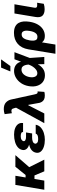

<svg xmlns="http://www.w3.org/2000/svg" viewBox="1218 -2048 1033 3508"><g transform="rotate(-90 1734.0 -293.5)"><path d="M277 -528.4 246.1 -342H291.2L442.1 -528.4H654.1L434.3 -275.2L571.7 0H358.3L283 -179.7H218.8L188.9 0H21.7L109.7 -528.4Z M846.2 -277.3Q791.9 -293 766.7 -325.5Q741.5 -358 748.2 -396.7Q756.4 -447.1 795.5 -481.9Q834.5 -516.7 895.4 -534.6Q956.3 -552.6 1030.5 -552.6Q1095.5 -552.6 1145.6 -533.2Q1195.7 -513.8 1221.8 -477.1Q1247.9 -440.3 1240.4 -388.1H1075.3Q1077.8 -411.9 1056.1 -421.3Q1034.4 -430.8 999.6 -430.8Q957.7 -430.8 935.2 -415.1Q912.6 -399.5 909.4 -380.7Q906.2 -359.4 927.4 -346.6Q948.5 -333.8 987.2 -333.8H1068.5L1060.4 -286.2H1060.7L1050.4 -222.7H969.1Q935 -222.7 902.3 -210.6Q869.7 -198.5 863.6 -166.9Q861.2 -146.3 881 -129.3Q900.9 -112.2 946 -112.2Q993.3 -112.2 1017.4 -123.9Q1041.5 -135.7 1046.9 -157H1209.5Q1199.6 -100.9 1158 -63.7Q1116.5 -26.6 1057.9 -8.3Q999.3 9.9 937.1 9.9Q862.9 9.9 805.9 -9.2Q748.9 -28.4 719.5 -64.1Q690 -99.8 698.2 -148.8Q706 -196.4 743.6 -229.8Q781.2 -263.1 846.2 -277.3Z M1741.5 9.2Q1697.1 9.2 1670.1 -5.5Q1643.1 -20.2 1629.1 -43Q1615.1 -65.7 1609.4 -88.8L1572.4 -293H1565.3L1415.5 0H1238.3L1521 -516L1517 -530.5Q1516.3 -533 1515.3 -538.4Q1509.6 -562.5 1502.3 -578.8Q1495 -595.2 1476.7 -599.8Q1458.5 -604.4 1419.7 -593L1403.1 -724.8Q1426.1 -732.2 1447.3 -736.3Q1468.4 -740.4 1492.9 -740.4Q1574.9 -740.4 1617 -700.5Q1659.1 -660.5 1670.8 -604.4L1762.1 -184.7Q1769.9 -150.2 1777.2 -136Q1784.4 -121.8 1805.4 -121.8Q1809.3 -121.8 1810.4 -122.2Q1811.4 -122.5 1818.5 -123.2L1809.7 0.7Q1801.1 3.6 1781.2 6.6Q1761.4 9.6 1741.5 9.2Z M2111.5 11.4Q2040.8 11 1991.5 -26.5Q1942.1 -63.9 1921.2 -130.1Q1900.2 -196.4 1914.4 -282Q1927.9 -362.9 1969.1 -423.8Q2010.3 -484.7 2068.7 -518.6Q2127.1 -552.6 2191.4 -552.6Q2258.2 -552.6 2302.7 -518.1Q2347.3 -483.7 2359.4 -427.9H2361.5L2405.9 -545.5H2535.2L2431.5 -271.3L2429.3 -266.3L2447.8 0H2317.1L2313.9 -114.7L2311.1 -114.3Q2282 -59.7 2232.1 -24Q2182.2 11.7 2111.5 11.4ZM2308.9 -288.7Q2306.5 -321.7 2297.6 -351Q2288.7 -380.3 2269.5 -398.6Q2250.4 -416.9 2217 -416.9Q2163.7 -416.9 2127.1 -374.1Q2090.6 -331.3 2079.5 -265.6Q2070 -204.9 2089 -166.2Q2108 -127.5 2149.1 -127.5Q2184.7 -127.5 2215.6 -150.6Q2246.4 -173.7 2269.5 -208.1Q2292.6 -242.5 2304.3 -276.3ZM2183.2 -620 2253.6 -789.8H2403.8L2282.3 -620Z M2506.4 203.1 2587 -291.2Q2608.7 -418 2688.2 -486.2Q2767.8 -554.3 2887.4 -554.3Q2958.8 -554.3 3003.2 -531.4Q3047.6 -508.5 3069.8 -468.8Q3092 -429 3096.1 -378.2Q3100.1 -327.4 3090.9 -271.3L3089.5 -261.4Q3075.6 -179 3040.1 -118.1Q3004.6 -57.2 2951.3 -23.6Q2898.1 9.9 2831 9.9Q2789.1 9.9 2760.7 -3.7Q2732.2 -17.4 2714.5 -42.6L2674.4 203.1ZM2748.9 -253.2Q2744.7 -221.6 2746.8 -192.5Q2748.9 -163.4 2764 -144.5Q2779.1 -125.7 2813.2 -125.7Q2849.8 -125.7 2871.8 -146.3Q2893.8 -166.9 2905.5 -198.3Q2917.3 -229.8 2922.2 -261.4L2923.7 -271.3Q2930 -309.3 2927.6 -341.6Q2925.1 -373.9 2909.1 -393.8Q2893.1 -413.7 2858.7 -413.7Q2812.5 -413.7 2787.3 -373.6Q2762.1 -333.5 2752.1 -272Z M3242.5 -545.5H3410.5L3348 -182.5Q3343.4 -152 3354 -141Q3364.7 -130 3394.9 -130Q3409.8 -130 3419.2 -130.5Q3428.6 -131 3438.6 -131.4L3419 -9.6Q3371.1 6 3320.3 6Q3241.1 6 3202.8 -32.7Q3164.4 -71.4 3177.9 -158.7Z"/></g></svg>

Font: Inter UI Extra Bold
Style: Italic
Weight: 800
Italic angle: 9.39999°
Designer: Rasmus Andersson
Foundry: rsms
Version: 3.2;8d6f07862